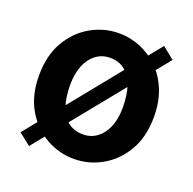

<svg xmlns="http://www.w3.org/2000/svg" viewBox="-112 -703 851 845"><g transform="rotate(20 313.0 -280.5)"><path d="M313 14Q243 14 181.5 -21Q120 -56 82 -121.5Q44 -187 44 -280Q44 -373 82 -438.5Q120 -504 181.5 -539Q243 -574 313 -574Q366 -574 414 -554Q462 -534 500 -496.5Q538 -459 560 -404.5Q582 -350 582 -280Q582 -187 544 -121.5Q506 -56 444.5 -21Q383 14 313 14ZM313 -101Q351 -101 379.5 -122.5Q408 -144 423.5 -182Q439 -220 439 -271Q439 -333 423.5 -375Q408 -417 380 -438Q352 -459 313 -459Q275 -459 246.5 -437.5Q218 -416 202.5 -377.5Q187 -339 187 -288Q187 -227 202 -185Q217 -143 245.5 -122Q274 -101 313 -101ZM109 28 53 -16 517 -589 573 -544Z"/></g></svg>

Font: Noto Sans SC
Style: Bold
Weight: 700
Designer: Ryoko NISHIZUKA  (kana, bopomofo & ideographs); Paul D. Hunt (Latin, Greek & Cyrillic); Sandoll Communications , Soo-you
Foundry: Adobe
Version: Version 2.004-H2;hotconv 1.0.118;makeotfexe 2.5.65603